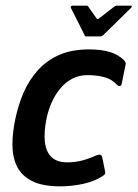

<svg xmlns="http://www.w3.org/2000/svg" viewBox="-20 -655 487 680"><path d="M193 5Q130 5 93 -14Q56 -33 40 -66Q24 -99 24 -143Q24 -187 35 -237Q45 -284 63.5 -327Q82 -370 113 -405Q144 -440 188.5 -460Q233 -480 296 -480Q339 -480 368.5 -471Q398 -462 418 -443Q424 -436 425 -432.5Q426 -429 424 -422L411 -358Q410 -351 404.5 -350.5Q399 -350 395 -354Q376 -375 348.5 -382Q321 -389 290 -389Q260 -389 235.5 -376Q211 -363 193 -341Q175 -319 163 -292Q151 -265 145 -236Q135 -188 139 -152.5Q143 -117 162.5 -98.5Q182 -80 219 -80Q244 -80 268.5 -86Q293 -92 322 -105Q339 -112 342 -98L352 -49Q354 -42 351.5 -38.5Q349 -35 343 -31Q313 -12 273 -3.5Q233 5 193 5ZM286 -526Q280 -526 280 -530L231 -627Q230 -630 231.5 -632.5Q233 -635 237 -635H286Q292 -635 293 -631L322 -590Q324 -585 331 -590L384 -631Q389 -635 393 -635H443Q447 -635 447 -632.5Q447 -630 444 -627L345 -530Q341 -526 336 -526Z"/></svg>

Font: Glory SemiBold
Style: Italic
Weight: 600
Italic angle: -12°
Designer: Robert Leuschke
Foundry: Robert Leuschke
Version: Version 1.011